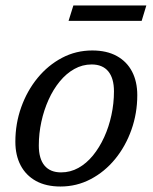

<svg xmlns="http://www.w3.org/2000/svg" viewBox="-20 -670 558 700"><path d="M316.5 -486Q369 -486 405.8 -465.8Q442.5 -445.5 461.5 -409Q480.5 -372.5 480.5 -323Q480.5 -257 459.2 -197Q438 -137 399.8 -90.2Q361.5 -43.5 310.5 -16.8Q259.5 10 200.5 10Q148 10 111.2 -10.2Q74.5 -30.5 55.2 -67.2Q36 -104 36 -153Q36 -219.5 57.5 -279.5Q79 -339.5 117.2 -386Q155.5 -432.5 206.2 -459.2Q257 -486 316.5 -486ZM202.5 -41.5Q236.5 -41.5 265.8 -57.8Q295 -74 318.8 -103Q342.5 -132 359.8 -169.8Q377 -207.5 386.2 -250.2Q395.5 -293 395.5 -337Q395.5 -384.5 374.8 -409.8Q354 -435 314 -435Q280.5 -435 251 -418.5Q221.5 -402 197.8 -373Q174 -344 157 -306.2Q140 -268.5 130.8 -226Q121.5 -183.5 121.5 -139.5Q121.5 -91.5 142.2 -66.5Q163 -41.5 202.5 -41.5ZM230 -594 247.5 -650H513.5L496.5 -594Z"/></svg>

Font: Newsreader 11pt
Style: Italic
Weight: 400
Italic angle: -17°
Version: Version 1.003